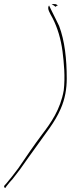

<svg xmlns="http://www.w3.org/2000/svg" viewBox="-22 -691 352 955"><path d="M0 232C-3 236 -2 238 1 240L0 241C1 245 3 244 4 244C5 243 7 241 9 237L17 227C23 220 29 211 41 199C50 187 64 169 78 151C103 116 134 71 160 36C202 -25 250 -80 280 -150C302 -200 310 -251 310 -300C310 -397 300 -488 272 -562C260 -588 247 -612 236 -635L222 -664C210 -649 226 -626 240 -600C264 -553 281 -497 289 -435C296 -378 303 -310 295 -241C278 -146 232 -81 187 -22C148 30 107 90 69 146C48 175 28 199 10 221L9 222ZM235 -671 255 -657C259 -662 263 -665 267 -663C264 -665 261 -668 256 -670C248 -671 242 -671 235 -671ZM271 -560Z"/></svg>

Font: Stray Cat
Style: HlExtObl
Weight: 100
Version: Version 1.0